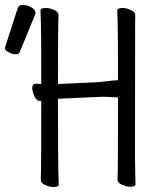

<svg xmlns="http://www.w3.org/2000/svg" viewBox="-100 -737 620 768"><path d="M-29 -705Q-26 -717 -8.5 -717Q9 -717 25.5 -707.5Q42 -698 42 -685Q42 -682 41 -680L-21 -529Q-24 -520 -37.5 -520Q-51 -520 -65.5 -528Q-80 -536 -80 -542.5Q-80 -549 -79 -550ZM114 11Q98 11 80.5 3Q63 -5 63 -17Q63 -29 64 -55Q65 -81 65 -332H66Q66 -333 61 -333Q46 -333 37.5 -352Q29 -371 29 -385Q29 -402 42 -402L65 -401Q65 -621 63.5 -649.5Q62 -678 62 -695Q62 -705 83 -705Q100 -705 117 -697Q134 -689 134 -677Q134 -665 133 -639.5Q132 -614 132 -401L286 -408L354 -415L372 -416Q372 -621 370.5 -649.5Q369 -678 369 -695Q369 -705 390 -705Q406 -705 423.5 -697Q441 -689 441 -677Q441 -665 440.5 -639.5Q440 -614 440 -106Q440 -75 441 -46Q442 -17 442 0Q442 10 421 10Q406 10 388 2Q370 -6 370 -18Q370 -30 371 -56Q372 -82 372 -347Q334 -350 310 -350L132 -342Q132 -74 133.5 -45Q135 -16 135 1Q135 11 114 11Z"/></svg>

Font: Moon Stars Kai HW
Style: Regular
Weight: 400
Designer: GuiWonder
Version: Version 1.101